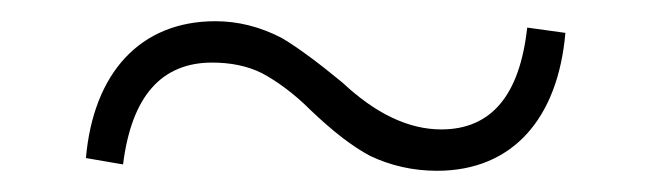

<svg xmlns="http://www.w3.org/2000/svg" viewBox="-20 -461 611 181"><path d="M392 -300C463 -300 506 -349 513 -430L477 -435C470 -371 443 -339 396 -339C365 -339 334 -354 303 -383C280 -402 261 -416 246 -425C225 -436 204 -441 183 -441C112 -441 68 -392 61 -312L96 -306C104 -370 132 -402 180 -402C197 -402 213 -399 227 -392C240 -385 256 -374 273 -357C294 -337 312 -323 329 -314C348 -305 369 -300 392 -300Z"/></svg>

Font: AllPunType ExtraLight
Style: Regular
Weight: 280
Version: 1.0